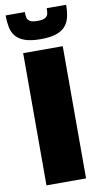

<svg xmlns="http://www.w3.org/2000/svg" viewBox="-98 -939 524 984"><g transform="rotate(-10 163.5 -447.0)"><path d="M61 0V-688H267V0ZM163 -743Q112 -743 81 -754Q50 -765 33.5 -785Q17 -805 11.5 -833Q6 -861 6 -894H106Q106 -878 108.5 -865.5Q111 -853 123 -845.5Q135 -838 163 -838Q191 -838 203 -845.5Q215 -853 217.5 -865.5Q220 -878 220 -894H321Q321 -861 315 -833Q309 -805 292.5 -785Q276 -765 244.5 -754Q213 -743 163 -743Z"/></g></svg>

Font: Saira Thin ExtraBold
Style: Regular
Weight: 800
Version: Version 1.101